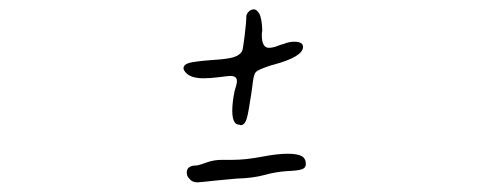

<svg xmlns="http://www.w3.org/2000/svg" viewBox="-20 -542 1017 400"><path d="M460 -383.8Q473.6 -383.8 473.6 -373Q473.6 -367.2 468.8 -352.5Q463.9 -329.1 463.9 -311.5Q463.9 -282.2 478.5 -282.2H479.5Q480.5 -281.2 481.4 -281.2Q488.3 -281.2 492.2 -290Q496.1 -298.8 500 -325.2Q503.9 -346.7 506.8 -371.1Q508.8 -387.7 513.2 -392.1Q517.6 -396.5 537.1 -403.3Q544.9 -406.2 549.8 -407.2Q611.3 -423.8 611.3 -444.3Q611.3 -455.1 592.8 -455.1Q582 -455.1 570.3 -450.2Q565.4 -449.2 559.6 -446.8Q553.7 -444.3 548.8 -443.4Q543.9 -442.4 540 -442.4Q525.4 -442.4 525.4 -469.7Q525.4 -473.6 526.4 -478.5Q525.4 -505.9 519.5 -514.6Q514.6 -522.5 508.8 -522.5Q502.9 -522.5 498.5 -518.1Q494.1 -513.7 493.2 -508.8Q493.2 -496.1 489.7 -467.8Q486.3 -439.5 484.4 -435.5Q479.5 -426.8 466.8 -422.9Q454.1 -418.9 422.9 -417Q383.8 -414.1 373 -410.6Q362.3 -407.2 362.3 -399.4Q362.3 -395.5 369.1 -388.7Q379.9 -378.9 404.3 -378.9Q418 -378.9 437 -381.3Q456.1 -383.8 460 -383.8ZM442.4 -209Q425.8 -209 410.6 -203.6Q395.5 -198.2 390.6 -197.3H389.6Q369.1 -197.3 369.1 -182.6Q369.1 -179.7 370.1 -176.3Q371.1 -172.9 376.5 -167.5Q381.8 -162.1 391.6 -162.1Q394.5 -162.1 403.3 -163.1Q412.1 -164.1 430.7 -166Q449.2 -168 472.7 -169.9Q506.8 -170.9 529.8 -177.2Q552.7 -183.6 577.1 -185.5Q601.6 -186.5 609.4 -189.5Q617.2 -192.4 617.2 -200.2Q617.2 -211.9 608.4 -216.8Q599.6 -221.7 579.1 -221.7Q557.6 -221.7 524.4 -215.3Q491.2 -209 464.8 -209Q463.9 -209 460.9 -209Q458 -209 455.1 -209Q452.1 -209 449.2 -209Q446.3 -209 444.3 -209Q442.4 -209 442.4 -209Z"/></svg>

Font: 辰宇落雁體 Thin Monospaced
Style: Regular
Weight: 100
Designer: Written by Liu, Wei-Chen; Created by Wang, Li-Yu.
Version: Version 1.000